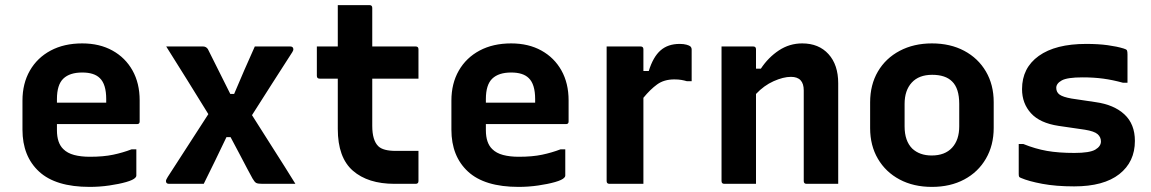

<svg xmlns="http://www.w3.org/2000/svg" viewBox="-20 -720 4510 752"><path d="M302 -550Q370 -550 420.5 -522Q471 -494 499 -444Q527 -394 527 -327V-244Q527 -234 517 -234H203V-210Q203 -160 228 -136Q244 -120 270.5 -113Q297 -106 332 -106Q385 -106 423 -114Q461 -122 495 -135H514V-32Q514 -28 510 -24Q502 -15 474 -7Q446 1 408 6.5Q370 12 331 12Q198 12 133 -48Q68 -108 68 -212V-326Q68 -393 97 -443.5Q126 -494 178.5 -522Q231 -550 302 -550ZM302 -436Q253 -436 228 -412Q203 -388 203 -332V-318H396V-332Q396 -390 371 -414Q349 -436 302 -436Z M631 -538H775Q787 -538 794 -528Q816 -484 838 -440Q860 -396 882 -352H897Q917 -399 937 -445.5Q957 -492 978 -538H1117Q1129 -538 1129 -526Q1129 -523 1125 -516Q1086 -455 1046 -393Q1006 -331 967 -269Q1009 -202 1052 -135Q1095 -68 1137 0H1008Q990 0 983.5 -3.5Q977 -7 969 -21Q962 -33 948.5 -59Q935 -85 917.5 -118Q900 -151 883 -183H867Q845 -137 823 -91.5Q801 -46 778 0H642Q630 0 630 -11Q630 -16 637 -27L796 -273Q755 -339 714 -405.5Q673 -472 631 -538Z M1619 -129V-11Q1619 0 1608 0H1525Q1421 0 1362 -51.5Q1303 -103 1303 -215V-412H1232Q1221 -412 1221 -423V-538H1303V-700H1427Q1438 -700 1438 -689V-538H1608Q1619 -538 1619 -527V-412H1438V-227Q1438 -170 1462 -147Q1481 -129 1530 -129Z M1982 -550Q2050 -550 2100.5 -522Q2151 -494 2179 -444Q2207 -394 2207 -327V-244Q2207 -234 2197 -234H1883V-210Q1883 -160 1908 -136Q1924 -120 1950.5 -113Q1977 -106 2012 -106Q2065 -106 2103 -114Q2141 -122 2175 -135H2194V-32Q2194 -28 2190 -24Q2182 -15 2154 -7Q2126 1 2088 6.5Q2050 12 2011 12Q1878 12 1813 -48Q1748 -108 1748 -212V-326Q1748 -393 1777 -443.5Q1806 -494 1858.5 -522Q1911 -550 1982 -550ZM1982 -436Q1933 -436 1908 -412Q1883 -388 1883 -332V-318H2076V-332Q2076 -390 2051 -414Q2029 -436 1982 -436Z M2500 0H2367Q2356 0 2356 -11V-538H2489Q2500 -538 2500 -527V-442H2521Q2538 -497 2567 -522.5Q2596 -548 2642 -548Q2658 -548 2668.5 -545Q2679 -542 2683 -539Q2689 -534 2689 -526V-402H2670Q2660 -405 2648.5 -407Q2637 -409 2621 -409Q2581 -409 2554 -389.5Q2527 -370 2500 -337Z M2941 0H2817Q2806 0 2806 -11V-538H2930Q2941 -538 2941 -527V-451H2960Q2989 -495 3030.5 -522.5Q3072 -550 3122 -550Q3187 -550 3225 -508Q3263 -466 3263 -394V0H3139Q3128 0 3128 -11V-366Q3128 -419 3078 -419Q3048 -419 3010 -402Q2972 -385 2941 -352Z M3630 -550Q3702 -550 3756.5 -521Q3811 -492 3841.5 -440Q3872 -388 3872 -320V-219Q3872 -151 3841.5 -98.5Q3811 -46 3756.5 -17Q3702 12 3630 12Q3558 12 3503.5 -17Q3449 -46 3418.5 -98Q3388 -150 3388 -218V-319Q3388 -388 3418.5 -440Q3449 -492 3504 -521Q3559 -550 3630 -550ZM3631 -427Q3579 -427 3551 -396.5Q3523 -366 3523 -313V-225Q3523 -168 3553 -138Q3582 -111 3629 -111Q3681 -111 3709 -141.5Q3737 -172 3737 -225V-313Q3737 -374 3709 -401Q3683 -427 3631 -427Z M4188 -121Q4248 -121 4270 -134Q4292 -147 4292 -166Q4292 -183 4279 -194.5Q4266 -206 4229 -212L4126 -227Q4053 -238 4018 -276.5Q3983 -315 3983 -371Q3983 -454 4048.5 -501Q4114 -548 4234 -548Q4282 -548 4318.5 -543Q4355 -538 4381 -530Q4392 -527 4394 -522.5Q4396 -518 4396 -507V-396H4378Q4338 -407 4301 -412Q4264 -417 4220 -417Q4160 -417 4138.5 -405Q4117 -393 4117 -376Q4117 -359 4130 -349.5Q4143 -340 4177 -334L4271 -320Q4343 -310 4384 -272Q4425 -234 4425 -168Q4425 -86 4364 -38Q4303 10 4187 10Q4116 10 4062.5 0Q4009 -10 3979 -23Q3973 -25 3971.5 -28Q3970 -31 3970 -39V-156H3988Q4035 -137 4080.5 -129Q4126 -121 4188 -121Z"/></svg>

Font: Recursive Sn Lnr St
Style: Bold
Weight: 700
Version: Version 1.079;hotconv 1.0.112;makeotfexe 2.5.65598; ttfautoh